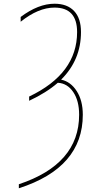

<svg xmlns="http://www.w3.org/2000/svg" viewBox="-20 -760 540 1020"><path d="M269.5 -740.2Q336.9 -740.2 373.5 -701.7Q410.2 -663.1 410.2 -589.8Q410.2 -441.4 304.7 -336.9Q355.5 -326.2 387.7 -275.9Q419.9 -225.6 419.9 -150.4Q419.9 130.9 80.1 240.2V218.8Q400.4 112.3 400.4 -150.4Q400.4 -224.6 369.1 -271Q337.9 -317.4 287.1 -320.3Q226.6 -267.6 134.8 -224.6V-247.1Q389.6 -368.2 389.6 -589.8Q389.6 -719.7 269.5 -719.7Q183.6 -719.7 89.8 -644.5V-669.9Q183.6 -740.2 269.5 -740.2Z"/></svg>

Font: Mgen+ 1mn thin
Style: Regular
Weight: 100
Designer: [Source Han Sans]
Ryoko NISHIZUKA  (kana & ideographs); Paul D. Hunt (Latin, Greek & Cyrillic); Wenlong ZHANG  (bopomofo
Version: Version 1.059.20150602